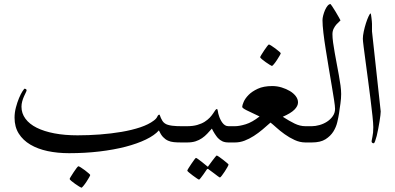

<svg xmlns="http://www.w3.org/2000/svg" viewBox="-20 -693 1923 934"><path d="M918 -40Q918 -32.2 917.2 -25.4Q916.5 -18.6 913.3 -12.7Q910.2 -6.8 904.1 -3.4Q897.9 0 887.2 0H861.8Q841.3 0 825.7 -1.5Q810.1 -2.9 796.9 -9Q783.7 -15.1 772.9 -26.6Q762.2 -38.1 752.9 -58.6Q731.9 -34.7 689.9 -14.4Q647.9 5.9 590.8 20.8Q533.7 35.6 463.6 43.9Q393.6 52.2 315.9 52.2Q260.3 52.2 211.9 42Q163.6 31.7 127.7 10.5Q91.8 -10.7 71.3 -43.2Q50.8 -75.7 50.8 -120.6Q50.8 -145.5 57.4 -170.4Q64 -195.3 72.5 -215.8Q81.1 -236.3 89.4 -249Q97.7 -261.7 100.1 -261.7Q102.1 -261.7 105.7 -259.8Q109.4 -257.8 109.4 -253.4Q109.4 -251 105.5 -242.9Q101.6 -234.9 96.7 -224.1Q91.8 -213.4 88.1 -200Q84.5 -186.5 84.5 -173.8Q84.5 -141.6 103.8 -115.5Q123 -89.4 158.9 -71.5Q194.8 -53.7 244.9 -44.2Q294.9 -34.7 357.4 -34.7Q410.6 -34.7 465.8 -38.8Q521 -43 571.3 -51.5Q621.6 -60.1 662.4 -73.7Q703.1 -87.4 728 -106.4Q740.7 -115.7 745.1 -125.5Q749.5 -135.3 755.4 -135.3Q756.8 -135.3 758.3 -130.4Q759.8 -125.5 762.7 -118.9Q765.6 -112.3 770 -105.2Q774.4 -98.1 781.2 -93.3Q787.6 -88.4 796.9 -85.7Q806.2 -83 816.9 -81.5Q827.6 -80.1 839.1 -79.6Q850.6 -79.1 861.8 -79.1H887.2Q897.9 -79.1 904.1 -75.7Q910.2 -72.3 913.3 -66.9Q916.5 -61.5 917.2 -54.7Q918 -47.9 918 -40ZM418.9 158.2Q418.9 160.6 413.3 170.4Q407.7 180.2 400.4 191.4Q393.1 202.6 385.7 211.4Q378.4 220.2 376 220.2Q374.5 220.2 365.5 214.6Q356.4 209 345.9 201.7Q335.4 194.3 327.1 187.3Q318.8 180.2 318.8 177.7Q318.8 175.3 325 165.5Q331.1 155.8 338.4 144.5Q345.7 133.3 352.5 124.5Q359.4 115.7 361.3 115.7Q363.8 115.7 373.3 121.6Q382.8 127.4 393.1 135.3Q403.3 143.1 411.1 149.9Q418.9 156.7 418.9 158.2Z M1151.4 -40Q1151.4 -32.2 1150.4 -25.4Q1149.4 -18.6 1146 -12.7Q1142.6 -6.8 1135.5 -3.4Q1128.4 0 1116.2 0H1091.8Q1074.2 0 1062 -5.6Q1049.8 -11.2 1039.6 -22Q1032.7 -29.8 1024.4 -42.7Q1016.1 -55.7 1010.7 -67.4Q999.5 -54.7 988 -42.5Q976.6 -30.3 962.6 -20.8Q948.7 -11.2 931.4 -5.6Q914.1 0 890.1 0H866.7Q854.5 0 847.7 -3.4Q840.8 -6.8 837.4 -12.7Q834 -18.6 833 -25.4Q832 -32.2 832 -40Q832 -47.9 833 -54.7Q834 -61.5 837.4 -66.9Q840.8 -72.3 847.9 -75.7Q855 -79.1 866.7 -79.1H890.1Q918.5 -79.1 939.7 -85.2Q960.9 -91.3 975.8 -100.8Q990.7 -110.4 1000.5 -120.8Q1010.3 -131.3 1016.6 -140.9Q1022.9 -150.4 1027.1 -156.5Q1031.2 -162.6 1034.7 -162.6Q1038.6 -162.6 1039.8 -151.9Q1041 -141.1 1045.9 -127.4Q1048.3 -119.6 1052.5 -111.3Q1056.6 -103 1062 -95.7Q1067.4 -88.4 1074.7 -83.7Q1082 -79.1 1091.8 -79.1H1116.2Q1128.4 -79.1 1135.5 -75.7Q1142.6 -72.3 1146 -66.9Q1149.4 -61.5 1150.4 -54.7Q1151.4 -47.9 1151.4 -40ZM1091.8 107.4Q1091.8 109.9 1086.2 120.1Q1080.6 130.4 1073.2 141.4Q1065.9 152.3 1059.1 161.4Q1052.2 170.4 1049.8 170.4Q1048.3 170.4 1039.8 164.3Q1031.2 158.2 1021.5 150.4Q1010.3 142.1 995.1 130.9Q992.7 128.4 990.7 128.4Q988.8 128.4 986.3 130.9Q977.1 145 969.2 155.8Q962.4 165 956.3 172.9Q950.2 180.7 948.2 180.7Q946.3 180.7 937.3 174.6Q928.2 168.5 918 160.9Q907.7 153.3 899.4 146.2Q891.1 139.2 891.1 137.2Q891.1 134.8 897.2 125Q903.3 115.2 910.9 104Q918.5 92.8 925 84Q931.6 75.2 933.1 75.2Q936 75.2 944.3 81.5Q952.6 87.9 961.9 94.7Q972.7 103 985.4 113.8Q989.3 117.7 990.7 117.7Q992.7 117.7 995.1 112.8Q1004.4 99.6 1013.2 88.4Q1020 79.6 1026.4 71.5Q1032.7 63.5 1034.2 63.5Q1036.1 63.5 1045.7 69.8Q1055.2 76.2 1065.2 84.2Q1075.2 92.3 1083.5 99.1Q1091.8 106 1091.8 107.4Z M1524.4 -40Q1524.4 -32.2 1523.4 -25.4Q1522.5 -18.6 1519 -12.7Q1515.6 -6.8 1508.5 -3.4Q1501.5 0 1489.3 0H1465.8Q1439 0 1413.1 -12Q1387.2 -23.9 1364.5 -40.3Q1341.8 -56.6 1324 -72.8Q1306.2 -88.9 1295.9 -96.7Q1277.3 -80.1 1257.1 -63Q1236.8 -45.9 1214.8 -31.7Q1192.9 -17.6 1169.9 -8.8Q1147 0 1123 0H1099.6Q1087.4 0 1080.6 -3.4Q1073.7 -6.8 1070.3 -12.7Q1066.9 -18.6 1065.9 -25.4Q1064.9 -32.2 1064.9 -40Q1064.9 -47.9 1065.9 -54.7Q1066.9 -61.5 1070.3 -66.9Q1073.7 -72.3 1080.8 -75.7Q1087.9 -79.1 1099.6 -79.1H1123Q1144.5 -79.1 1175.5 -88.6Q1206.5 -98.1 1242.7 -126.5Q1200.7 -146 1179.4 -156.7Q1158.2 -167.5 1158.2 -172.9Q1158.2 -180.7 1165.3 -197.3Q1172.4 -213.9 1189 -231Q1205.6 -248 1233.9 -261.2Q1262.2 -274.4 1304.7 -274.4Q1327.6 -274.4 1350.1 -267.6Q1372.6 -260.7 1390.4 -250Q1408.2 -239.3 1418.9 -225.1Q1429.7 -210.9 1429.7 -194.8Q1429.7 -177.2 1412.4 -159.7Q1395 -142.1 1355.5 -125Q1387.2 -104.5 1413.3 -91.8Q1439.5 -79.1 1465.8 -79.1H1489.3Q1501.5 -79.1 1508.5 -75.7Q1515.6 -72.3 1519 -66.9Q1522.5 -61.5 1523.4 -54.7Q1524.4 -47.9 1524.4 -40ZM1345.7 -434.1Q1345.7 -431.6 1340.1 -421.9Q1334.5 -412.1 1327.1 -400.9Q1319.8 -389.6 1312.5 -380.9Q1305.2 -372.1 1302.7 -372.1Q1301.3 -372.1 1292.2 -377.7Q1283.2 -383.3 1272.7 -390.6Q1262.2 -397.9 1253.9 -405Q1245.6 -412.1 1245.6 -414.6Q1245.6 -417 1251.7 -426.8Q1257.8 -436.5 1265.1 -447.8Q1272.5 -459 1279.3 -467.8Q1286.1 -476.6 1288.1 -476.6Q1290.5 -476.6 1300 -470.7Q1309.6 -464.8 1319.8 -457Q1330.1 -449.2 1337.9 -442.4Q1345.7 -435.5 1345.7 -434.1Z M1639.6 -235.4Q1639.6 -226.1 1638.7 -213.6Q1637.7 -201.2 1636 -188.5Q1634.3 -175.8 1632.3 -163.8Q1630.4 -151.9 1629.4 -142.1Q1626.5 -123.5 1620.8 -99.1Q1615.2 -74.7 1601.6 -53Q1587.9 -31.2 1563.5 -15.6Q1539.1 0 1497.1 0H1473.6Q1461.4 0 1454.6 -3.4Q1447.8 -6.8 1444.3 -12.7Q1440.9 -18.6 1439.9 -25.4Q1439 -32.2 1439 -40Q1439 -47.9 1439.9 -54.7Q1440.9 -61.5 1444.3 -66.9Q1447.8 -72.3 1454.8 -75.7Q1461.9 -79.1 1473.6 -79.1H1497.1Q1514.2 -79.1 1534.2 -84.7Q1554.2 -90.3 1570.8 -101.1Q1587.4 -111.8 1598.6 -127.7Q1609.9 -143.6 1609.9 -163.6Q1609.9 -175.8 1605.2 -206.1Q1600.6 -236.3 1593.8 -276.1Q1586.9 -315.9 1579.3 -362.1Q1571.8 -408.2 1564.7 -451.9Q1557.6 -495.6 1553.2 -533.4Q1548.8 -571.3 1548.8 -595.2Q1548.8 -604.5 1552.2 -617.9Q1555.7 -631.3 1561 -643.8Q1566.4 -656.2 1573.5 -664.8Q1580.6 -673.3 1587.9 -673.3Q1588.4 -673.3 1596.4 -661.6Q1604.5 -649.9 1613 -635.3Q1621.6 -620.6 1628.9 -607.9Q1636.2 -595.2 1636.2 -594.2Q1636.2 -592.8 1630.1 -587.6Q1624 -582.5 1616.5 -574Q1608.9 -565.4 1603 -553.5Q1597.2 -541.5 1597.2 -526.4Q1597.2 -509.3 1600.3 -486.3Q1603.5 -463.4 1608.2 -437Q1612.8 -410.6 1618.2 -382.3Q1623.5 -354 1628.4 -327.4Q1633.3 -300.8 1636.5 -276.9Q1639.6 -252.9 1639.6 -235.4Z M1832 -150.9Q1832 -146 1830.6 -132.3Q1829.1 -118.7 1826.2 -101.6Q1823.2 -84.5 1819.8 -65.7Q1816.4 -46.9 1812.5 -31.7Q1808.6 -16.6 1804.7 -6.3Q1800.8 3.9 1798.3 3.9Q1787.6 3.9 1787.6 -6.3Q1787.6 -9.3 1791.7 -27.6Q1795.9 -45.9 1795.9 -74.2Q1795.9 -91.8 1792 -128.2Q1788.1 -164.6 1782.5 -209.5Q1776.9 -254.4 1770.5 -302.7Q1764.2 -351.1 1758.5 -392.8Q1752.9 -434.6 1749 -465.1Q1745.1 -495.6 1745.1 -504.4Q1745.1 -519 1749.5 -539.8Q1753.9 -560.5 1760 -579.6Q1766.1 -598.6 1772.5 -612.5Q1778.8 -626.5 1782.7 -627.9Q1784.2 -626 1785.2 -619.6Q1786.1 -613.3 1787.1 -605.5Q1788.1 -597.7 1788.8 -589.8Q1789.6 -582 1789.6 -577.1V-540.5L1832 -150.9Z"/></svg>

Font: Kitab
Style: Regular
Weight: 400
Designer: SIL International
Foundry: Khaled Hosny
Version: Version 1.000